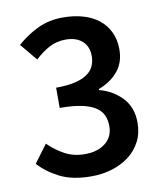

<svg xmlns="http://www.w3.org/2000/svg" viewBox="-77 -711 666 785"><g transform="rotate(-10 256.5 -318.0)"><path d="M240 12Q162 12 110 -14Q58 -40 24 -78L79 -152Q108 -123 145 -102.5Q182 -82 230 -82Q282 -82 314.5 -107.5Q347 -133 347 -178Q347 -203 338 -223Q329 -243 307.5 -257Q286 -271 250 -278.5Q214 -286 160 -286V-370Q207 -370 238.5 -377.5Q270 -385 289.5 -398.5Q309 -412 317.5 -431Q326 -450 326 -472Q326 -512 301 -534.5Q276 -557 232 -557Q194 -557 163.5 -540.5Q133 -524 104 -497L45 -568Q86 -604 132.5 -626Q179 -648 236 -648Q282 -648 320 -637Q358 -626 385 -604.5Q412 -583 427 -551.5Q442 -520 442 -480Q442 -426 412.5 -390Q383 -354 331 -334V-330Q388 -315 425.5 -275Q463 -235 463 -172Q463 -128 445.5 -94Q428 -60 397.5 -36.5Q367 -13 326.5 -0.5Q286 12 240 12Z"/></g></svg>

Font: Giro Semibold
Style: Regular
Weight: 600
Designer: Paul D. Hunt
Foundry: Adobe Systems Incorporated
Version: Version 1.000;PS 1.0;hotconv 1.0.88;makeotf.lib2.5.647800